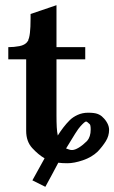

<svg xmlns="http://www.w3.org/2000/svg" viewBox="-20 -615 441 741"><path d="M81 -110V-386H12V-433Q34 -433 55 -437Q76 -441 86 -454H85L90 -459H88Q98 -475 98 -543V-561L198 -595V-433H309V-386H198V-170Q198 -143 199 -124.5Q200 -106 203 -92Q213 -108 224.5 -123Q236 -138 249 -151Q261 -163 279.5 -171.5Q298 -180 320 -180Q345 -180 357.5 -175Q370 -170 377 -162Q387 -153 394 -140Q401 -127 401 -114Q401 -90 388 -69.5Q375 -49 357 -30Q334 -8 300 3.5Q266 15 240 15Q230 15 221.5 14.5Q213 14 205 13Q194 34 180 60Q166 86 155 106L105 81L152 -4Q128 -18 104.5 -43.5Q81 -69 81 -110ZM290 -127Q284 -121 270 -99Q256 -77 235 -42Q241 -40 246.5 -38Q252 -36 258 -36Q269 -36 284.5 -45.5Q300 -55 316 -71Q330 -87 330 -115Q330 -133 326 -136Q316 -146 312 -146Q307 -146 290 -127Z"/></svg>

Font: Libertinus Serif SemiBold
Style: Regular
Weight: 600
Designer: Philipp H. Poll, Khaled Hosny
Foundry: Caleb Maclennan
Version: Version 7.051;RELEASE